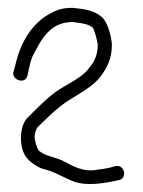

<svg xmlns="http://www.w3.org/2000/svg" viewBox="-20 -739 363 489"><path d="M14 -555C10 -535 45 -523 50 -547L54 -565C56 -576 59 -586 63 -596C84 -636 106 -683 165 -683L186 -680C199 -678 208 -675 216 -669C221 -662 228 -635 229 -625C229 -599 220 -581 207 -566C189 -540 148 -524 122 -505C96 -486 71 -460 50 -439C30 -419 28 -369 44 -343C51 -330 73 -314 89 -309C118 -303 142 -286 170 -276C198 -266 238 -271 267 -277L282 -280C306 -285 297 -321 274 -316L260 -312C250 -310 240 -308 229 -307C190 -299 163 -318 137 -331C125 -336 112 -339 99 -344C95 -345 79 -353 77 -358C73 -366 70 -377 68 -388C68 -397 71 -410 76 -415C96 -435 120 -459 144 -476C174 -497 214 -515 236 -544C252 -566 265 -588 265 -626C263 -651 253 -684 239 -696C220 -712 197 -716 165 -719C142 -719 126 -715 109 -705C62 -681 32 -631 19 -573Z"/></svg>

Font: Stray Cat
Style: UltCn
Weight: 400
Version: Version 1.0